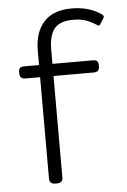

<svg xmlns="http://www.w3.org/2000/svg" viewBox="-51 -733 511 771"><g transform="rotate(-5 204.5 -347.5)"><path d="M117 -23V-431H58Q35 -431 35 -453V-460Q35 -471 40.5 -475.5Q46 -480 58 -480H117V-539Q117 -611 154.5 -653Q192 -695 267 -695Q336 -695 386 -661Q391 -657 392.5 -653.5Q394 -650 391 -645L377 -623Q374 -617 370 -617Q368 -617 363 -620Q340 -635 319 -642Q298 -649 269 -649Q215 -649 193 -621.5Q171 -594 171 -536V-480H333Q345 -480 350.5 -475.5Q356 -471 356 -460V-453Q356 -431 333 -431H171V-23Q171 0 148 0H140Q117 0 117 -23Z"/></g></svg>

Font: Mitr ExtraLight
Style: Regular
Weight: 250
Designer: Thanarat Vachiruckul
Foundry: Cadson Demak Co.,Ltd.
Version: Version 1.000